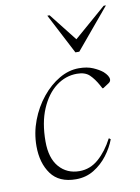

<svg xmlns="http://www.w3.org/2000/svg" viewBox="-82 -763 605 829"><g transform="rotate(-10 220.5 -348.5)"><path d="M184 10Q110 10 75 -38Q40 -86 40 -160Q40 -218 60.5 -272Q81 -326 115.5 -368.5Q150 -411 192 -435.5Q234 -460 278 -460Q314 -460 339.5 -449Q365 -438 381 -425Q403 -405 403 -389Q403 -380 394 -374L368 -357H364L356 -372Q340 -401 321 -419.5Q302 -438 266 -438Q216 -438 174.5 -406.5Q133 -375 107.5 -315.5Q82 -256 82 -173Q82 -100 116 -61Q150 -22 205 -22Q252 -22 289 -54.5Q326 -87 353 -139H355L361 -134Q348 -99 323 -66Q298 -33 263 -11.5Q228 10 184 10ZM276 -530 184 -707H194L290 -585L431 -707H441L293 -530Z"/></g></svg>

Font: Spectral ExtraLight
Style: Italic
Weight: 275
Italic angle: -10°
Designer: Jean-Baptiste Levee
Foundry: Production Type
Version: Version 2.001